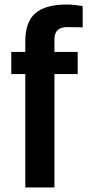

<svg xmlns="http://www.w3.org/2000/svg" viewBox="-20 -830 396 850"><path d="M92 0V-502H30V-600H92V-646Q92 -734 137 -772Q182 -810 276 -810Q293 -810 311 -808Q329 -806 346 -803V-709Q329 -709 311.5 -709.5Q294 -710 277 -710Q221 -710 221 -656V-600H324V-502H221V0Z"/></svg>

Font: Big Shoulders Display ExtraBold
Style: Regular
Weight: 800
Designer: Patric King
Foundry: XO Type Co
Version: Version 1.000; ttfautohint (v1.8.2)